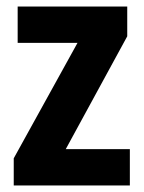

<svg xmlns="http://www.w3.org/2000/svg" viewBox="-20 -567 439 587"><path d="M377 0V-111H181L369 -456V-547H34V-436H217L22 -83V0Z"/></svg>

Font: Noto Sans Devanagari Condensed
Style: Bold
Weight: 700
Width: 3
Designer: Jelle Bosma - Monotype Design Team
Foundry: Monotype Imaging Inc.
Version: Version 2.004